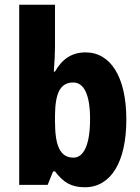

<svg xmlns="http://www.w3.org/2000/svg" viewBox="-20 -780 589 810"><path d="M212 -581V-760H61V0H181L204 -57H212C247 -11 280 10 338 10C447 10 513 -95 513 -276C513 -456 446 -559 341 -559C283 -559 242 -531 212 -478H207C210 -516 212 -554 212 -581ZM289 -432C334 -432 360 -381 360 -278C360 -169 333 -115 290 -115C234 -115 212 -164 212 -268V-294C213 -385 233 -432 289 -432Z"/></svg>

Font: Noto Sans Gurmukhi Condensed ExtraBold
Style: Regular
Weight: 800
Width: 3
Designer: Jelle Bosma - Monotype Design Team
Foundry: Monotype Imaging Inc.
Version: Version 2.004